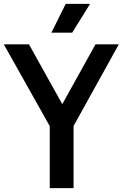

<svg xmlns="http://www.w3.org/2000/svg" viewBox="-44 -968 632 988"><path d="M212 0V-319L-24.5 -740H105L276.5 -432L447.5 -740H567.5L334.5 -319.5V0ZM220.5 -800 294 -948H419.5L327.5 -800Z"/></svg>

Font: Encode Sans Condensed Condensed SemiBold
Style: Regular
Weight: 600
Width: 3
Designer: Multiple Designers
Foundry: Impallari Type
Version: Version 3.000; ttfautohint (v1.8.3) -l 8 -r 50 -G 200 -x 14 